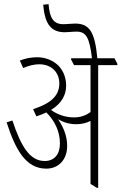

<svg xmlns="http://www.w3.org/2000/svg" viewBox="-20 -904 588 929"><path d="M204 -88C264 -88 305 -132 305 -198C305 -243 289 -286 261 -327C287 -312 316 -303 349 -303C375 -303 399 -309 418 -319V-14L449 5H455V-589H548V-595L534 -622H451C439 -750 413 -790 343 -790C326 -790 306 -787 286 -787C239 -787 220 -817 215 -884L189 -881C197 -787 227 -748 294 -748C311 -748 331 -751 350 -751C396 -751 413 -724 425 -622H324V-616L338 -589H418V-362C397 -346 371 -336 338 -336C296 -336 257 -350 227 -372C279 -404 300 -445 300 -490C300 -527 287 -560 265 -584C239 -611 201 -627 160 -627C131 -627 104 -622 76 -611L92 -575C121 -587 146 -593 170 -593C227 -593 267 -556 267 -500C267 -447 235 -406 140 -376L156 -341C174 -347 190 -353 204 -360C244 -321 270 -269 270 -210C270 -158 244 -125 196 -125C122 -125 80 -201 40 -321L12 -312C54 -183 103 -88 204 -88Z"/></svg>

Font: Noto Serif Devanagari ExtraCondensed ExtraLight
Style: Regular
Weight: 200
Width: 2
Designer: Universal Thirst, Indian Type Foundry and the Monotype Design Team
Foundry: Monotype Imaging Inc.
Version: Version 2.004